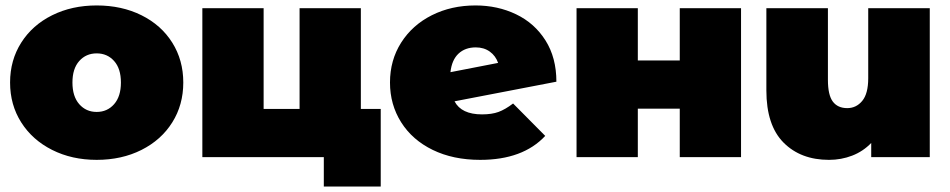

<svg xmlns="http://www.w3.org/2000/svg" viewBox="-20 -577 3487 705"><path d="M171.5 -26.5C219.8 -2.2 274.3 10 335 10C396.3 10 451.2 -2.2 499.5 -26.5C547.8 -50.8 585.5 -84.5 612.5 -127.5C639.5 -170.5 653 -219.3 653 -274C653 -328.7 639.5 -377.5 612.5 -420.5C585.5 -463.5 547.8 -497 499.5 -521C451.2 -545 396.3 -557 335 -557C274.3 -557 219.8 -545 171.5 -521C123.2 -497 85.3 -463.5 58 -420.5C30.7 -377.5 17 -328.7 17 -274C17 -219.3 30.7 -170.5 58 -127.5C85.3 -84.5 123.2 -50.8 171.5 -26.5ZM399 -194.5C382.3 -175.5 361 -166 335 -166C309 -166 287.7 -175.5 271 -194.5C254.3 -213.5 246 -240 246 -274C246 -308 254.3 -334.3 271 -353C287.7 -371.7 309 -381 335 -381C361 -381 382.3 -371.7 399 -353C415.7 -334.3 424 -308 424 -274C424 -240 415.7 -213.5 399 -194.5Z M1378 -177H1305V-547H1080V-177H948V-547H723V0H1169V108H1378Z M1810.5 -166C1794.2 -160 1774 -157 1750 -157C1699.3 -157 1665.7 -173 1649 -205L2023 -277C2023 -335.7 2009.7 -386.2 1983 -428.5C1956.3 -470.8 1920.3 -502.8 1875 -524.5C1829.7 -546.2 1780 -557 1726 -557C1666.7 -557 1613.2 -545 1565.5 -521C1517.8 -497 1480.3 -463.5 1453 -420.5C1425.7 -377.5 1412 -328.7 1412 -274C1412 -220 1425.7 -171.3 1453 -128C1480.3 -84.7 1519 -50.8 1569 -26.5C1619 -2.2 1677 10 1743 10C1847.7 10 1927.3 -19.3 1982 -78L1864 -197C1844.7 -182.3 1826.8 -172 1810.5 -166ZM1663.5 -380C1679.8 -395.3 1701 -403 1727 -403C1747 -403 1764.2 -397.8 1778.5 -387.5C1792.8 -377.2 1803 -363.3 1809 -346L1634 -312C1637.3 -342 1647.2 -364.7 1663.5 -380Z M2097 -547V0H2322V-178H2476V0H2701V-547H2476V-355H2322V-547Z M3394 -547H3168V-290C3168 -252 3160.7 -224.2 3146 -206.5C3131.3 -188.8 3113 -180 3091 -180C3067.7 -180 3050 -188 3038 -204C3026 -220 3020 -246.7 3020 -284V-547H2794V-245C2794 -159.7 2815 -95.8 2857 -53.5C2899 -11.2 2954.7 10 3024 10C3054 10 3082.3 4.8 3109 -5.5C3135.7 -15.8 3159 -31.3 3179 -52V0H3394Z"/></svg>

Font: Montserrat Custom Black
Style: Regular
Weight: 900
Designer: Julieta Ulanovsky
Foundry: Julieta Ulanovsky
Version: Version 7.200